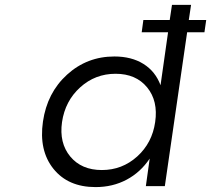

<svg xmlns="http://www.w3.org/2000/svg" viewBox="-20 -762 864 786"><path d="M448.2 -530.8Q518.6 -530.8 567.4 -500.2Q616.2 -469.7 637.2 -413.1L668 -629.9H560.1L566.9 -680.2H674.8L684.1 -742.2H762.2L752.9 -680.2H824.2L816.9 -629.9H746.1L654.8 0H577.1L592.8 -112.8Q555.2 -56.6 498.3 -26.4Q441.4 3.9 371.1 3.9Q258.8 3.9 198.7 -71Q138.7 -146 155.8 -264.2Q172.9 -382.3 254.6 -456.5Q336.4 -530.8 448.2 -530.8ZM233.9 -262.2Q221.7 -176.8 267.6 -121.3Q313.5 -65.9 397 -65.9Q480 -65.9 541.5 -121.3Q603 -176.8 615.2 -262.2Q627.9 -348.6 582.3 -404.3Q536.6 -460 453.1 -460Q369.6 -460 308.1 -404.3Q246.6 -348.6 233.9 -262.2Z"/></svg>

Font: Trueno Light
Style: Italic
Weight: 300
Designer: Julieta Ulanovsky
Foundry: Julieta Ulanovsky
Version: Version 3.001b | FøM Fix